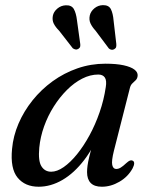

<svg xmlns="http://www.w3.org/2000/svg" viewBox="-20 -716 591 747"><path d="M423.4 -130.2Q413.2 -89.5 416.7 -74.1Q420.2 -58.6 432 -58.6Q440.8 -58.6 449.6 -63.9Q458.4 -69.2 471.7 -81.7Q480.1 -89.3 485.6 -91.4Q491.1 -93.4 496.2 -90.9Q502.1 -88 502 -80.2Q501.8 -72.4 495.9 -61Q478.1 -28.4 444.8 -9Q411.4 10.5 376.2 10.5Q347.2 10.5 333 -4Q318.7 -18.5 318.7 -46.4Q318.7 -58 320.6 -72Q322.5 -85.9 327.4 -106.5Q332.3 -127.1 341.4 -158Q350.5 -188.9 364.6 -234.1L374.1 -216.9Q346.6 -144.4 307.6 -93.5Q268.6 -42.6 223.1 -16Q177.6 10.5 130.4 10.5Q77.5 10.5 48.5 -24.8Q19.5 -60.1 26.9 -136.7Q31.4 -186.9 52.1 -235.2Q72.8 -283.4 106.7 -325.7Q140.6 -367.9 184.9 -400Q229.2 -432 281.3 -450.1Q333.5 -468.2 390.2 -468.2Q432.9 -468.2 461.1 -462Q489.2 -455.8 503 -445.3Q516.7 -434.7 515.5 -421.3Q514.5 -410.5 508.3 -404.3Q502 -398.1 495.3 -391.9Q488.5 -385.7 485.6 -374.7ZM132.8 -141.3Q128 -89.8 141.3 -68.9Q154.5 -47.9 179.1 -47.9Q201.9 -47.9 227.8 -65.9Q253.6 -83.8 279.6 -115.8Q305.5 -147.8 328.2 -189.5Q350.9 -231.1 367.5 -279.1Q384.2 -327.1 391.5 -377Q395.8 -402.8 387.9 -414.4Q380 -426 362.3 -426Q331 -426 299.8 -410.1Q268.6 -394.2 240.4 -366Q212.2 -337.9 189.2 -301.6Q166.2 -265.3 151.5 -224.2Q136.8 -183.1 132.8 -141.3ZM279.4 -637.6 292 -546.6Q293 -540.4 292 -535.2Q291 -529.9 285.2 -526.1Q279.7 -522.5 273.9 -523.6Q268 -524.6 263.1 -528.3L210.2 -596.3Q196.3 -610.2 189.4 -623.6Q182.5 -637 185.5 -654.1Q188.5 -670.1 202.8 -682.4Q217.1 -694.6 235.9 -695.4Q258.5 -696.4 267.4 -680.6Q276.2 -664.7 279.4 -637.6ZM421.9 -636.2 432.5 -545.2Q433.1 -538.6 431.9 -533.4Q430.7 -528.1 424.6 -524.7Q419.2 -521.3 413.5 -522.5Q407.7 -523.6 403.5 -527.5L351.5 -596.9Q338.2 -611.4 332 -625.1Q325.7 -638.8 329.3 -655.9Q333 -671.9 347.4 -683.8Q361.8 -695.6 380.4 -696Q403.3 -696.4 411.5 -680.1Q419.6 -663.7 421.9 -636.2Z"/></svg>

Font: Fraunces
Style: Italic
Weight: 900
Italic angle: -16°
Version: Version 1.000;[0bf87f6ff]